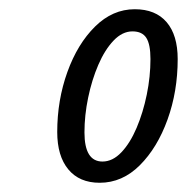

<svg xmlns="http://www.w3.org/2000/svg" viewBox="-20 -720 405 416"><path d="M196 -324Q152 -324 128 -353Q104 -382 104 -434Q104 -503 126 -564Q148 -625 186 -662.5Q224 -700 272 -700Q317 -700 341 -672Q365 -644 365 -592Q365 -522 343 -461Q321 -400 283 -362Q245 -324 196 -324ZM202 -370Q224 -370 243 -390Q262 -410 276 -443Q290 -476 298 -515Q306 -554 306 -592Q306 -624 297 -638Q288 -652 267 -652Q245 -652 226 -632Q207 -612 193 -579.5Q179 -547 171 -508.5Q163 -470 163 -433Q163 -370 202 -370Z"/></svg>

Font: Ubuntu Sans Condensed
Style: Italic
Weight: 400
Width: 3
Italic angle: -13.5°
Designer: Dalton Maag Ltd
Foundry: Dalton Maag Ltd
Version: Version 1.006; ttfautohint (v1.8.4.7-5d5b)